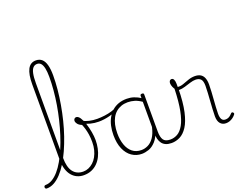

<svg xmlns="http://www.w3.org/2000/svg" viewBox="-242 -1468 2252 1805"><g transform="rotate(-20 884.0 -565.5)"><path d="M-57 17Q-66 17 -70 11.5Q-74 6 -74 -0.5Q-74 -7 -70 -12.5Q-66 -18 -57 -18Q-23 -18 10 -37.5Q43 -57 74 -92.5Q105 -128 133 -177Q161 -226 186 -284.5Q211 -343 232 -409Q253 -475 270 -545Q287 -615 299 -687Q311 -759 317 -828Q323 -897 323 -962Q323 -971 329 -976Q335 -981 342.5 -981Q350 -981 356 -976Q362 -971 362 -962Q362 -894 355 -821.5Q348 -749 335 -674.5Q322 -600 304 -527.5Q286 -455 262.5 -386.5Q239 -318 211.5 -257Q184 -196 153 -146Q122 -96 88 -59.5Q54 -23 17.5 -3Q-19 17 -57 17ZM314 19Q278 19 248 5.5Q218 -8 195.5 -34.5Q173 -61 160.5 -101Q148 -141 148 -193V-947Q148 -1050 174.5 -1100Q201 -1150 256 -1150Q292 -1150 315.5 -1129.5Q339 -1109 350.5 -1067Q362 -1025 362 -962Q362 -953 356 -948Q350 -943 342.5 -943Q335 -943 329 -948Q323 -953 323 -962Q323 -1014 315.5 -1048Q308 -1082 293.5 -1098.5Q279 -1115 256 -1115Q232 -1115 216 -1098.5Q200 -1082 192 -1045.5Q184 -1009 184 -947V-200Q184 -155 192.5 -120.5Q201 -86 218.5 -62.5Q236 -39 261.5 -27Q287 -15 320 -15Q348 -15 373.5 -26Q399 -37 421 -57Q443 -77 459 -106Q475 -135 484 -170.5Q493 -206 493 -248Q493 -290 488 -323Q483 -356 475 -383Q467 -410 458 -431Q430 -442 417 -459Q404 -476 404 -491Q404 -502 411 -510.5Q418 -519 430 -519Q450 -519 468 -492Q486 -465 499.5 -423Q513 -381 521 -336Q529 -291 529 -255Q529 -213 520.5 -172.5Q512 -132 495 -97.5Q478 -63 452.5 -37Q427 -11 392.5 4Q358 19 314 19Z M618 -406Q575 -406 535.5 -416Q496 -426 458 -445Q451 -449 449.5 -454.5Q448 -460 450 -464.5Q452 -469 457.5 -471Q463 -473 469 -469Q498 -453 534.5 -444.5Q571 -436 613 -436Q648 -436 687 -441Q726 -446 760.5 -456.5Q795 -467 817 -481Q825 -486 830 -483Q835 -480 835 -474Q835 -468 827 -463Q783 -435 726.5 -420.5Q670 -406 618 -406Z M895 17Q840 17 796 -13Q752 -43 727 -100.5Q702 -158 702 -239Q702 -288 711.5 -330.5Q721 -373 740 -407.5Q759 -442 787 -467Q815 -492 852 -505.5Q889 -519 935 -519Q972 -519 1005.5 -508Q1039 -497 1075 -474V-436Q1036 -464 1001.5 -474.5Q967 -485 932 -485Q897 -485 867.5 -474.5Q838 -464 814.5 -444Q791 -424 775 -394.5Q759 -365 750.5 -327Q742 -289 742 -243Q742 -178 760 -127Q778 -76 814 -47Q850 -18 903 -18Q936 -18 968.5 -33.5Q1001 -49 1027.5 -86Q1054 -123 1069 -188L1089 -154Q1069 -82 1035 -45Q1001 -8 964 4.5Q927 17 895 17ZM1193 17Q1160 17 1136 7Q1112 -3 1097.5 -22Q1083 -41 1076 -68Q1069 -95 1069 -128V-500Q1069 -508 1073.5 -511.5Q1078 -515 1088 -515Q1097 -515 1101 -511.5Q1105 -508 1105 -500V-129Q1105 -74 1123.5 -46Q1142 -18 1193 -18Q1199 -18 1203 -12.5Q1207 -7 1207 -0.5Q1207 6 1204 11.5Q1201 17 1193 17Z M1193 17Q1184 17 1179 11.5Q1174 6 1174 -0.5Q1174 -7 1179 -12.5Q1184 -18 1193 -18Q1230 -18 1264 -37Q1298 -56 1325.5 -104Q1353 -152 1370 -237.5Q1387 -323 1391 -456Q1391 -459 1396.5 -460.5Q1402 -462 1408.5 -460.5Q1415 -459 1420.5 -455Q1426 -451 1426 -443Q1424 -304 1404 -214.5Q1384 -125 1351 -74.5Q1318 -24 1277 -3.5Q1236 17 1193 17Z M1737 17Q1719 17 1705 11Q1691 5 1680.5 -7Q1670 -19 1664.5 -37Q1659 -55 1659 -80Q1659 -114 1661.5 -152.5Q1664 -191 1666.5 -230.5Q1669 -270 1671.5 -308.5Q1674 -347 1674 -380Q1674 -429 1656 -447.5Q1638 -466 1604 -466Q1580 -466 1549.5 -456.5Q1519 -447 1488 -437.5Q1457 -428 1428 -428Q1413 -428 1399.5 -443Q1386 -458 1377.5 -478.5Q1369 -499 1369 -515Q1369 -525 1372 -532.5Q1375 -540 1381 -544.5Q1387 -549 1395 -549Q1410 -549 1417.5 -532.5Q1425 -516 1425 -491Q1425 -483 1425 -475Q1425 -467 1425 -459Q1453 -456 1482 -466.5Q1511 -477 1543 -488.5Q1575 -500 1609 -500Q1642 -500 1664.5 -487.5Q1687 -475 1698.5 -448Q1710 -421 1710 -379Q1710 -344 1707.5 -307Q1705 -270 1702.5 -232.5Q1700 -195 1697.5 -159.5Q1695 -124 1695 -93Q1695 -57 1706 -37.5Q1717 -18 1743 -18Q1754 -18 1765 -21Q1776 -24 1787.5 -32Q1799 -40 1810 -53Q1816 -59 1821 -60Q1826 -61 1832 -55Q1837 -51 1838 -46Q1839 -41 1835 -35Q1824 -20 1808 -8Q1792 4 1774 10.5Q1756 17 1737 17Z"/></g></svg>

Font: Playwrite BR Thin
Style: Regular
Weight: 250
Version: Version 1.003